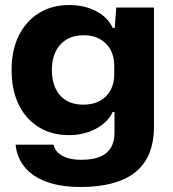

<svg xmlns="http://www.w3.org/2000/svg" viewBox="-20 -566 688 763"><path d="M300 177Q221 177 165 156.5Q109 136 78 98Q47 60 42 9H193Q197 28 211.5 41.5Q226 55 249 62Q272 69 303 69Q347 69 376 57.5Q405 46 420 22Q435 -2 435 -39V-121H428Q408 -79 360.5 -54Q313 -29 254 -29Q202 -29 160.5 -47Q119 -65 88.5 -99Q58 -133 42 -180.5Q26 -228 26 -287Q26 -367 55 -425Q84 -483 135.5 -514.5Q187 -546 255 -546Q315 -546 361.5 -522Q408 -498 428 -455H436L442 -536H592V-64Q592 19 558.5 72.5Q525 126 459.5 151.5Q394 177 300 177ZM311 -150Q350 -150 377.5 -165.5Q405 -181 419.5 -208Q434 -235 434 -270V-305Q434 -341 419.5 -368Q405 -395 377.5 -410.5Q350 -426 313 -426Q273 -426 244.5 -409Q216 -392 201 -361Q186 -330 186 -288Q186 -246 200.5 -215Q215 -184 243 -167Q271 -150 311 -150Z"/></svg>

Font: Mona Sans SemiExpanded
Style: Bold
Weight: 700
Width: 6
Designer: Deni Anggara
Foundry: GitHub
Version: Version 2.000